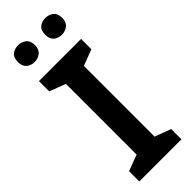

<svg xmlns="http://www.w3.org/2000/svg" viewBox="-298 -941 966 966"><g transform="rotate(-45 185.0 -458.0)"><path d="M335 0H35V-73L121 -105V-608L35 -641V-714H335V-641L249 -608V-105L335 -73ZM28 -856Q28 -888 45.5 -902Q63 -916 88 -916Q112 -916 130.5 -902Q149 -888 149 -856Q149 -826 130.5 -811.5Q112 -797 88 -797Q63 -797 45.5 -811.5Q28 -826 28 -856ZM222 -856Q222 -888 239.5 -902Q257 -916 282 -916Q306 -916 324.5 -902Q343 -888 343 -856Q343 -826 324.5 -811.5Q306 -797 282 -797Q257 -797 239.5 -811.5Q222 -826 222 -856Z"/></g></svg>

Font: Noto Sans Gujarati UI SemiBold
Style: Regular
Weight: 600
Designer: Jelle Bosma - Monotype Design Team, Universal Thirst
Foundry: Monotype Imaging Inc.
Version: Version 2.106; ttfautohint (v1.8.4.7-5d5b)